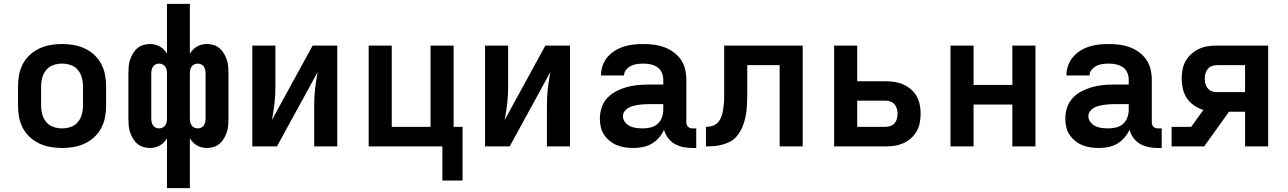

<svg xmlns="http://www.w3.org/2000/svg" viewBox="-20 -755 6640 990"><path d="M300 8Q270 8 240.5 3Q211 -2 184 -14.5Q157 -27 134.5 -47.5Q112 -68 98 -94.5Q84 -121 78.5 -150.5Q73 -180 73 -210V-310Q73 -340 78.5 -369.5Q84 -399 98 -425.5Q112 -452 134.5 -472.5Q157 -493 184 -505.5Q211 -518 240.5 -523Q270 -528 300 -528Q330 -528 359.5 -523Q389 -518 416 -505.5Q443 -493 465.5 -472.5Q488 -452 502 -425.5Q516 -399 521.5 -369.5Q527 -340 527 -310V-210Q527 -180 521.5 -150.5Q516 -121 502 -94.5Q488 -68 465.5 -47.5Q443 -27 416 -14.5Q389 -2 359.5 3Q330 8 300 8ZM300 -93Q323 -93 345 -100.5Q367 -108 381.5 -125.5Q396 -143 402 -165Q408 -187 408 -210V-310Q408 -333 402 -355Q396 -377 381.5 -394.5Q367 -412 345 -419.5Q323 -427 300 -427Q277 -427 255 -419.5Q233 -412 218.5 -394.5Q204 -377 198 -355Q192 -333 192 -310V-210Q192 -187 198 -165Q204 -143 218.5 -125.5Q233 -108 255 -100.5Q277 -93 300 -93Z M841 215V-42Q834 -30 824.5 -20.5Q815 -11 803.5 -4.5Q792 2 779 5Q766 8 752 8Q735 8 717.5 2.5Q700 -3 687 -14.5Q674 -26 665 -41.5Q656 -57 650.5 -73.5Q645 -90 643.5 -107.5Q642 -125 642 -143V-377Q642 -395 643.5 -412.5Q645 -430 650.5 -446.5Q656 -463 665 -478.5Q674 -494 687 -505.5Q700 -517 717.5 -522.5Q735 -528 752 -528Q766 -528 779 -525Q792 -522 803.5 -515.5Q815 -509 824.5 -499.5Q834 -490 841 -478V-735H959V-478Q966 -490 975.5 -499.5Q985 -509 996.5 -515.5Q1008 -522 1021 -525Q1034 -528 1048 -528Q1065 -528 1082.5 -522.5Q1100 -517 1113 -505.5Q1126 -494 1135 -478.5Q1144 -463 1149.5 -446.5Q1155 -430 1156.5 -412.5Q1158 -395 1158 -377V-143Q1158 -125 1156.5 -107.5Q1155 -90 1149.5 -73.5Q1144 -57 1135 -41.5Q1126 -26 1113 -14.5Q1100 -3 1082.5 2.5Q1065 8 1048 8Q1034 8 1021 5Q1008 2 996.5 -4.5Q985 -11 975.5 -20.5Q966 -30 959 -42V215ZM800 -93Q810 -93 818.5 -97Q827 -101 832 -108.5Q837 -116 839 -125Q841 -134 841 -143V-377Q841 -386 839 -395Q837 -404 832 -411.5Q827 -419 818.5 -423Q810 -427 800 -427Q791 -427 782.5 -423Q774 -419 769 -411.5Q764 -404 762 -395Q760 -386 760 -377V-143Q760 -134 762 -125Q764 -116 769 -108.5Q774 -101 782.5 -97Q791 -93 800 -93ZM1000 -93Q1009 -93 1017.5 -97Q1026 -101 1031 -108.5Q1036 -116 1038 -125Q1040 -134 1040 -143V-377Q1040 -386 1038 -395Q1036 -404 1031 -411.5Q1026 -419 1017.5 -423Q1009 -427 1000 -427Q990 -427 981.5 -423Q973 -419 968 -411.5Q963 -404 961 -395Q959 -386 959 -377V-143Q959 -134 961 -125Q963 -116 968 -108.5Q973 -101 981.5 -97Q990 -93 1000 -93Z M1281 0V-520H1400V-312Q1400 -290 1399 -267.5Q1398 -245 1395.5 -223Q1393 -201 1389.5 -179Q1386 -157 1382 -136L1592 -520H1719V0H1600V-208Q1600 -230 1601 -252.5Q1602 -275 1604.5 -297Q1607 -319 1610.5 -341Q1614 -363 1618 -384L1408 0Z M2261 176V0H1881V-520H2000V-101H2200V-520H2319V-101H2365V176Z M2481 0V-520H2600V-312Q2600 -290 2599 -267.5Q2598 -245 2595.5 -223Q2593 -201 2589.5 -179Q2586 -157 2582 -136L2792 -520H2919V0H2800V-208Q2800 -230 2801 -252.5Q2802 -275 2804.5 -297Q2807 -319 2810.5 -341Q2814 -363 2818 -384L2608 0Z M3247 8Q3225 8 3203.5 5Q3182 2 3162 -6Q3142 -14 3124.5 -28Q3107 -42 3095 -60Q3083 -78 3078 -99.5Q3073 -121 3073 -143Q3073 -172 3082 -200Q3091 -228 3110.5 -249Q3130 -270 3155.5 -283.5Q3181 -297 3208.5 -305Q3236 -313 3264.5 -316Q3293 -319 3322 -319H3400V-344Q3400 -363 3392.5 -380.5Q3385 -398 3369.5 -408.5Q3354 -419 3335.5 -423Q3317 -427 3299 -427Q3282 -427 3266 -425Q3250 -423 3235 -416Q3220 -409 3209 -396Q3198 -383 3198 -367V-366H3079V-369Q3079 -394 3088 -418.5Q3097 -443 3113.5 -462Q3130 -481 3152 -494.5Q3174 -508 3198.5 -515.5Q3223 -523 3248 -525.5Q3273 -528 3299 -528Q3326 -528 3353 -524.5Q3380 -521 3405.5 -511.5Q3431 -502 3453.5 -485.5Q3476 -469 3491 -447Q3506 -425 3512.5 -398Q3519 -371 3519 -344V-124Q3519 -118 3521 -112Q3523 -106 3527.5 -101.5Q3532 -97 3538 -95Q3544 -93 3550 -93H3570V8H3550Q3527 8 3503.5 3.5Q3480 -1 3459.5 -12.5Q3439 -24 3424.5 -43.5Q3410 -63 3404 -86Q3394 -64 3378 -45.5Q3362 -27 3341 -14.5Q3320 -2 3296 3Q3272 8 3247 8ZM3295 -93Q3316 -93 3336 -98Q3356 -103 3371 -116.5Q3386 -130 3393 -149.5Q3400 -169 3400 -189V-218H3322Q3309 -218 3295.5 -217Q3282 -216 3269 -214Q3256 -212 3243 -208.5Q3230 -205 3218.5 -198Q3207 -191 3199.5 -180Q3192 -169 3192 -156Q3192 -139 3203 -125Q3214 -111 3229.5 -104Q3245 -97 3261.5 -95Q3278 -93 3295 -93Z M3620 0V-101Q3635 -101 3649 -104.5Q3663 -108 3674 -116.5Q3685 -125 3692 -137.5Q3699 -150 3703 -164Q3707 -178 3709 -192Q3711 -206 3712.5 -220Q3714 -234 3714 -248.5Q3714 -263 3714 -277V-520H4119V0H4000V-419H3833V-281Q3833 -260 3832.5 -239.5Q3832 -219 3830.5 -198.5Q3829 -178 3825 -157.5Q3821 -137 3814.5 -117.5Q3808 -98 3798 -80Q3788 -62 3774 -47Q3760 -32 3741 -23Q3722 -14 3702 -8.5Q3682 -3 3661.5 -1.5Q3641 0 3620 0Z M4281 0V-520H4400V-336H4546Q4570 -336 4593 -332.5Q4616 -329 4637.5 -319.5Q4659 -310 4677 -294.5Q4695 -279 4706.5 -258.5Q4718 -238 4722.5 -215Q4727 -192 4727 -168Q4727 -145 4722.5 -121.5Q4718 -98 4706.5 -78Q4695 -58 4677 -42Q4659 -26 4637.5 -16.5Q4616 -7 4593 -3.5Q4570 0 4546 0ZM4400 -101H4546Q4559 -101 4571.5 -105.5Q4584 -110 4592.5 -119.5Q4601 -129 4604.5 -142Q4608 -155 4608 -168Q4608 -181 4604.5 -194Q4601 -207 4592.5 -217Q4584 -227 4571.5 -231.5Q4559 -236 4546 -236H4400Z M4881 0V-520H5000V-317H5200V-520H5319V0H5200V-216H5000V0Z M5647 8Q5625 8 5603.5 5Q5582 2 5562 -6Q5542 -14 5524.5 -28Q5507 -42 5495 -60Q5483 -78 5478 -99.5Q5473 -121 5473 -143Q5473 -172 5482 -200Q5491 -228 5510.5 -249Q5530 -270 5555.5 -283.5Q5581 -297 5608.5 -305Q5636 -313 5664.5 -316Q5693 -319 5722 -319H5800V-344Q5800 -363 5792.5 -380.5Q5785 -398 5769.5 -408.5Q5754 -419 5735.5 -423Q5717 -427 5699 -427Q5682 -427 5666 -425Q5650 -423 5635 -416Q5620 -409 5609 -396Q5598 -383 5598 -367V-366H5479V-369Q5479 -394 5488 -418.5Q5497 -443 5513.5 -462Q5530 -481 5552 -494.5Q5574 -508 5598.5 -515.5Q5623 -523 5648 -525.5Q5673 -528 5699 -528Q5726 -528 5753 -524.5Q5780 -521 5805.5 -511.5Q5831 -502 5853.5 -485.5Q5876 -469 5891 -447Q5906 -425 5912.5 -398Q5919 -371 5919 -344V-124Q5919 -118 5921 -112Q5923 -106 5927.5 -101.5Q5932 -97 5938 -95Q5944 -93 5950 -93H5970V8H5950Q5927 8 5903.5 3.5Q5880 -1 5859.5 -12.5Q5839 -24 5824.5 -43.5Q5810 -63 5804 -86Q5794 -64 5778 -45.5Q5762 -27 5741 -14.5Q5720 -2 5696 3Q5672 8 5647 8ZM5695 -93Q5716 -93 5736 -98Q5756 -103 5771 -116.5Q5786 -130 5793 -149.5Q5800 -169 5800 -189V-218H5722Q5709 -218 5695.5 -217Q5682 -216 5669 -214Q5656 -212 5643 -208.5Q5630 -205 5618.5 -198Q5607 -191 5599.5 -180Q5592 -169 5592 -156Q5592 -139 5603 -125Q5614 -111 5629.5 -104Q5645 -97 5661.5 -95Q5678 -93 5695 -93Z M6021 0V-101H6122L6185 -188Q6159 -196 6137 -211Q6115 -226 6100 -248.5Q6085 -271 6079 -297Q6073 -323 6073 -350Q6073 -373 6077.5 -396.5Q6082 -420 6093.5 -440.5Q6105 -461 6123 -477Q6141 -493 6162.5 -503Q6184 -513 6207.5 -516.5Q6231 -520 6255 -520H6519V0H6400V-179H6317L6189 0ZM6255 -280H6400V-419H6255Q6242 -419 6229 -414.5Q6216 -410 6207.5 -399.5Q6199 -389 6195.5 -376Q6192 -363 6192 -350Q6192 -336 6195.5 -323Q6199 -310 6207.5 -299.5Q6216 -289 6229 -284.5Q6242 -280 6255 -280Z"/></svg>

Font: R Plex Mono
Style: Bold
Weight: 700
Monospace: yes
Designer: Belleve Invis
Foundry: Belleve Invis
Version: Version 31.8.0